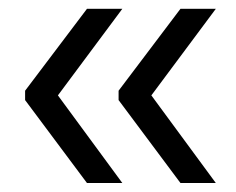

<svg xmlns="http://www.w3.org/2000/svg" viewBox="-20 -461 535 436"><path d="M470.1 -441 323.7 -244.4 470.1 -45.4H389.8L249.3 -233.7V-255L389.8 -441ZM257.8 -441 111.5 -244.4 257.8 -45.4H177.5L37 -233.7V-255L177.5 -441Z"/></svg>

Font: Anek Devanagari Medium
Style: Regular
Weight: 500
Designer: Kailash Malviya (Devanagari) & Yesha Goshar (Latin)
Foundry: Ek Type
Version: Version 1.003